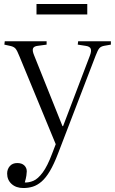

<svg xmlns="http://www.w3.org/2000/svg" viewBox="-20 -718 579 968"><path d="M98 230Q61 230 38.5 209.5Q16 189 16 157Q16 135 29.5 119.5Q43 104 67 104Q90 104 102.5 116Q115 128 115 146Q115 154 113 167.5Q111 181 105 202Q126 203 148.5 193.5Q171 184 195 152Q219 120 243 56L261 9L78 -434Q67 -462 59 -472Q51 -482 34 -486L2 -493L4 -510H215V-493L171 -487Q151 -485 146.5 -474Q142 -463 152 -439L295 -82H298L433 -437Q442 -460 437.5 -472Q433 -484 411 -487L372 -493L374 -510H539V-493L505 -487Q489 -484 481 -475Q473 -466 462 -437L273 55Q252 110 231.5 144.5Q211 179 189.5 197.5Q168 216 145.5 223Q123 230 98 230ZM164 -645V-698H420V-645Z"/></svg>

Font: Literata 60pt Light
Style: Regular
Weight: 300
Designer: Latin by Veronika Burian and Jose Scaglione. Greek by Irene Vlachou. Cyrillic by Vera Evstafieva.
Foundry: TypeTogether
Version: Version 3.103;gftools[0.9.29]